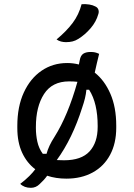

<svg xmlns="http://www.w3.org/2000/svg" viewBox="-20 -845 640 920"><path d="M371 -825Q413 -827 437 -814Q448 -809 451.5 -798.5Q455 -788 451 -777Q441 -741 414.5 -710Q388 -679 356 -659Q342 -650 327.5 -646.5Q313 -643 296 -643Q284 -643 272.5 -646Q261 -649 251 -656Q299 -696 328.5 -735.5Q358 -775 371 -825ZM302 -543Q331 -543 358 -536Q359 -541 360 -546Q361 -551 362 -556Q366 -579 379 -587.5Q392 -596 414 -596Q427 -596 435.5 -594Q444 -592 455 -587Q449 -564 444 -541.5Q439 -519 434 -497Q481 -460 509 -395.5Q537 -331 537 -243V-233Q537 -158 507.5 -103Q478 -48 424 -18.5Q370 11 298 11Q248 11 206 -3Q192 17 170 37Q152 55 128 55Q96 55 77 36Q103 16 120.5 -1.5Q138 -19 149 -34Q109 -64 86 -113.5Q63 -163 63 -232V-242Q63 -334 94 -401.5Q125 -469 179 -506Q233 -543 302 -543ZM311 -455Q230 -455 191 -394.5Q152 -334 152 -237V-231Q152 -198 159 -166Q166 -134 185 -108H203Q213 -146 241 -189Q306 -292 351 -453Q334 -455 311 -455ZM374 -330Q327 -181 252 -78Q267 -77 287 -77Q370 -77 409 -119.5Q448 -162 448 -237V-243Q448 -295 438 -338.5Q428 -382 407 -415H394Q392 -394 387 -373.5Q382 -353 374 -330Z"/></svg>

Font: Recursive Mn Csl St
Style: Regular
Weight: 400
Monospace: yes
Version: Version 1.079;hotconv 1.0.112;makeotfexe 2.5.65598; ttfautoh